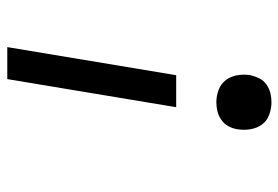

<svg xmlns="http://www.w3.org/2000/svg" viewBox="-142 -426 783 540"><g transform="rotate(90 250.0 -156.5)"><path d="M268 -373Q250 -373 233 -379.5Q216 -386 205.5 -400Q195 -414 192 -432.5Q189 -451 192 -469Q195 -482 201 -494Q207 -506 218.5 -514Q230 -522 242.5 -525Q255 -528 268 -528Q286 -528 303.5 -521.5Q321 -515 331 -501Q341 -487 344 -468.5Q347 -450 344 -432Q342 -419 335.5 -407Q329 -395 317.5 -387Q306 -379 293.5 -376Q281 -373 268 -373ZM113 215 192 -260H282L203 215Z"/></g></svg>

Font: Iosevka Term Curly Md Obl
Style: Regular
Weight: 500
Italic angle: -9°
Designer: Belleve Invis
Foundry: Belleve Invis
Version: Version 32.3.0